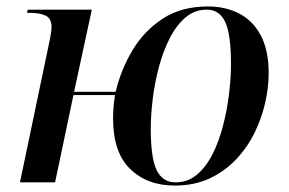

<svg xmlns="http://www.w3.org/2000/svg" viewBox="-20 -566 897 596"><path d="M522 10Q437 10 384 -41.5Q331 -93 331 -198Q331 -234 337 -271H208L151 0H42L133 -435Q136 -448 138 -462Q140 -476 140 -482Q140 -509 121.5 -517.5Q103 -526 75 -526H64L66 -536H265L210 -281H339Q355 -349 391 -409.5Q427 -470 485 -508Q543 -546 626 -546Q678 -546 720.5 -525Q763 -504 788.5 -458Q814 -412 814 -338Q814 -296 803.5 -248.5Q793 -201 771 -155.5Q749 -110 714 -72.5Q679 -35 631.5 -12.5Q584 10 522 10ZM525 0Q563 0 591.5 -24Q620 -48 640 -88Q660 -128 672.5 -176.5Q685 -225 691 -274.5Q697 -324 697 -367Q697 -460 679 -498Q661 -536 622 -536Q584 -536 555.5 -511.5Q527 -487 506.5 -446.5Q486 -406 473 -357Q460 -308 454 -258Q448 -208 448 -166Q448 -75 466.5 -37.5Q485 0 525 0Z"/></svg>

Font: Noto Serif Display Medium
Style: Italic
Weight: 500
Italic angle: -12°
Designer: Monotype Design Team
Foundry: Monotype Imaging Inc.
Version: Version 2.009